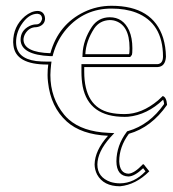

<svg xmlns="http://www.w3.org/2000/svg" viewBox="-20 -464 603 670"><path d="M277.8 -274.9H430.2Q432.1 -277.8 432.1 -295.9Q432.1 -379.4 377 -392.6Q369.6 -394 362.8 -394Q328.1 -392.6 309.1 -365.2Q279.8 -320.3 277.8 -274.9ZM501 133.8Q454.1 180.7 398.9 186Q341.3 186 318.8 145Q310.5 128.4 310.1 109.9Q311 61 356.9 9.8Q263.2 5.4 212.9 -40Q156.7 -90.8 147.5 -177.7Q146 -190.4 146 -202.1Q146 -222.2 148.4 -238.8H145Q34.7 -238.8 26.9 -305.2Q26.4 -311.5 25.9 -316.9Q25.9 -372.1 66.9 -407.2Q88.9 -425.3 110.8 -425.8Q130.9 -425.8 136.2 -406.7Q137.2 -402.8 137.2 -399.9Q137.2 -379.9 117.2 -371.6Q111.3 -369.6 106 -369.1Q81.1 -369.1 67.4 -345.2Q62 -335 62 -325.2Q63.5 -281.2 155.8 -278.3Q183.6 -378.9 273.9 -422.4Q318.8 -443.8 369.1 -443.8Q513.7 -443.8 549.3 -331.5Q558.6 -300.8 559.1 -266.1Q557.1 -231.4 529.8 -230H273.9V-213.9Q273.9 -90.8 364.3 -70.8Q385.7 -65.9 415 -65.9Q474.6 -65.9 531.7 -113.8Q540.5 -121.6 547.9 -128.9Q561 -125 563 -98.1Q508.3 -19.5 429.7 2.9Q396 48.3 396 99.1Q397.9 141.1 428.2 142.1Q448.7 141.1 479 108.9L481.9 109.9ZM267.6 -265.1 268.1 -275.4Q270 -324.2 300.8 -370.6Q323.2 -403.3 362.8 -403.8Q409.7 -403.8 430.7 -357.4Q441.9 -331.5 441.9 -295.9Q441.9 -275.9 440.4 -272.9Q438.5 -269.5 437 -268.1L434.1 -265.1ZM487.8 133.8 479.5 123Q449.7 151.4 428.2 151.9Q386.7 150.4 386.2 99.1Q386.7 43.5 421.9 -3.4L423.8 -5.9L427.2 -6.8Q502 -28.3 552.7 -101.1Q551.8 -109.9 549.3 -116.2Q493.7 -63 426.8 -56.6Q419.9 -56.2 415 -56.2Q289.6 -56.2 268.6 -162.1Q264.2 -186 264.2 -213.9V-240.2H529.8Q548.3 -241.7 548.8 -266.1Q548.8 -383.3 455.1 -419.9Q418 -434.1 369.1 -434.1Q274.4 -434.1 211.9 -362.8Q179.2 -324.7 165.5 -275.4L163.6 -268.1H155.8Q53.2 -272.5 51.8 -325.2Q51.8 -357.9 83.5 -373.5Q95.2 -378.9 106 -378.9Q120.6 -378.9 126 -394.5Q127 -397.9 127 -399.9Q125.5 -414.6 110.8 -416Q79.1 -416 53.7 -376.5Q36.1 -348.1 36.1 -316.9Q36.1 -260.3 106 -251Q123.5 -249 145 -249H159.7L158.2 -237.8Q156.2 -220.2 155.8 -202.1Q155.8 -122.1 204.1 -63.5Q211.9 -54.2 219.7 -47.4Q268.6 -4.4 357.4 -0.5L378.9 0.5L364.3 16.1Q320.3 65.9 319.8 109.9Q319.8 154.8 365.7 170.9Q381.8 175.8 398.9 175.8Q448.2 175.3 487.8 133.8Z"/></svg>

Font: Linux Biolinum Outline O
Style: Bold
Weight: 700
Designer: Philipp H. Poll
Foundry: Philipp H. Poll
Version: Version 0.9.2